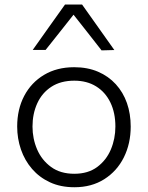

<svg xmlns="http://www.w3.org/2000/svg" viewBox="-20 -796 637 827"><path d="M300.5 10.5Q241 10.5 195.2 -10.8Q149.5 -32 118 -68.5Q86.5 -105 70.2 -152.2Q54 -199.5 54 -251Q54 -325 84.2 -382.8Q114.5 -440.5 169.8 -473.5Q225 -506.5 299.5 -506.5Q357 -506.5 402 -487.2Q447 -468 478.8 -433.2Q510.5 -398.5 526.8 -352Q543 -305.5 543 -251Q543 -177.5 513.5 -118.2Q484 -59 429.2 -24.2Q374.5 10.5 300.5 10.5ZM300 -47.5Q359.5 -47.5 398.8 -76.8Q438 -106 457.5 -152.2Q477 -198.5 477 -251Q477 -310 455.5 -354.5Q434 -399 394.2 -423.8Q354.5 -448.5 300 -448.5Q241.5 -448.5 201.2 -422.2Q161 -396 140.5 -351Q120 -306 120 -251Q120 -198.5 140 -152.2Q160 -106 200 -76.8Q240 -47.5 300 -47.5ZM417.5 -579Q384.5 -621 352.5 -662Q320.5 -703 287 -745H306.5Q273.5 -703 241.5 -662.8Q209.5 -622.5 176.5 -581H121Q155.5 -630 190.5 -679Q225.5 -728 260 -776.5H333.5Q368 -728 402.8 -678.8Q437.5 -629.5 472.5 -580.5Z"/></svg>

Font: Commissioner Thin Light
Style: Regular
Weight: 300
Version: Version 1.000